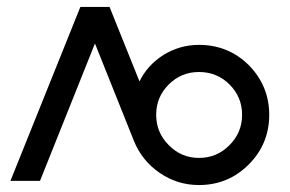

<svg xmlns="http://www.w3.org/2000/svg" viewBox="-20 -520 834 552"><path d="M211 -500 10 0H95L253 -395L365 -115Q388 -58 439 -23Q490 12 552 12Q636 12 695 -47Q754 -106 754 -190Q754 -273 695 -333Q636 -391 552 -391Q497 -391 450 -362Q404 -333 381 -286L295 -500ZM552 -313Q604 -313 640 -277Q676 -241 676 -190Q676 -139 640 -103Q604 -66 552 -66Q501 -66 465 -103Q429 -139 429 -190Q429 -241 465 -277Q501 -313 552 -313Z"/></svg>

Font: Unageo
Style: Regular
Weight: 400
Designer: Richard Sepsi
Foundry: Richard Sepsi
Version: Version 2.000